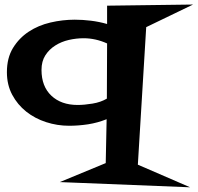

<svg xmlns="http://www.w3.org/2000/svg" viewBox="-20 -586 853 829"><path d="M813.5 -566.4 611.3 -468.8 575.2 125 800.8 222.7 238.3 200.2 436.5 118.2 440.4 -71.3Q401.4 -55.7 360.4 -49.3Q319.3 -43 278.3 -43Q227.5 -43 179.2 -58.6Q130.9 -74.2 93.3 -104Q55.7 -133.8 32.7 -176.8Q9.8 -219.7 9.8 -274.4Q9.8 -335.9 36.1 -378.9Q62.5 -421.9 104 -449.2Q145.5 -476.6 197.8 -488.8Q250 -501 302.7 -501Q336.9 -501 372.6 -496.6Q408.2 -492.2 442.4 -482.4V-561.5ZM442.4 -398.4Q392.6 -420.9 340.8 -420.9Q309.6 -420.9 277.3 -413.6Q245.1 -406.2 218.8 -389.6Q192.4 -373 175.8 -347.2Q159.2 -321.3 159.2 -284.2Q159.2 -212.9 201.7 -172.9Q244.1 -132.8 315.4 -132.8Q343.8 -132.8 379.4 -138.7Q415 -144.5 441.4 -160.2Z"/></svg>

Font: Fontdiner Swanky
Style: Regular
Weight: 400
Designer: Font Diner, Inc
Foundry: Font Diner, Inc
Version: Version 1.000